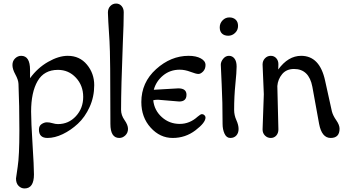

<svg xmlns="http://www.w3.org/2000/svg" viewBox="-20 -770 1965 1080"><path d="M118 290Q99 290 84.5 275.5Q70 261 70 234Q70 229 79.5 168Q89 107 89 -36Q89 -179 84 -298Q83 -321 66.5 -351Q50 -381 50 -404Q50 -427 65 -441.5Q80 -456 99 -456Q149 -456 149 -377V-330Q191 -388 250.5 -422Q310 -456 361 -456Q428 -456 469 -406.5Q510 -357 510 -291Q510 -225 484 -168Q458 -111 418 -74Q378 -37 333 -15.5Q288 6 247 6Q199 6 199 -41Q199 -62 214 -72Q229 -82 244 -82Q259 -82 275.5 -77Q292 -72 306 -72Q366 -72 407 -116.5Q448 -161 448 -225Q448 -289 407 -333Q366 -377 306 -377Q228 -377 191.5 -314Q155 -251 155 -142Q155 -84 163 41Q171 166 171 211Q171 290 118 290Z M601 -73Q601 -462 596 -538Q587 -676 587 -699Q587 -722 600.5 -736Q614 -750 633 -750Q652 -750 664 -736Q676 -722 676 -701Q676 -638 671 -530Q661 -276 661 -152Q661 -122 680.5 -94.5Q700 -67 700 -45Q700 -23 685 -8.5Q670 6 651 6Q601 6 601 -73Z M988 -199 869 -209Q852 -209 842 -206Q848 -149 890.5 -111Q933 -73 991 -73Q1047 -73 1092 -114Q1108 -128 1116 -128Q1124 -128 1130 -122Q1136 -116 1136 -109Q1136 -80 1079.5 -37Q1023 6 951.5 6Q880 6 827.5 -52Q775 -110 775 -196Q775 -306 858 -381Q941 -456 1041 -456Q1083 -456 1109.5 -441.5Q1136 -427 1136 -404.5Q1136 -382 1122.5 -368Q1109 -354 1096 -354Q1083 -354 1051.5 -366Q1020 -378 991 -378Q937 -378 897.5 -345.5Q858 -313 845 -265L983 -273Q1029 -273 1029 -237Q1029 -199 988 -199Z M1232 -73Q1232 -199 1227 -294Q1222 -389 1222 -406Q1222 -423 1235.5 -439.5Q1249 -456 1268 -456Q1287 -456 1299 -440.5Q1311 -425 1311 -395.5Q1311 -366 1304 -296.5Q1297 -227 1297 -152Q1297 -122 1309.5 -94.5Q1322 -67 1322 -44.5Q1322 -22 1309.5 -8Q1297 6 1275.5 6Q1254 6 1243 -18Q1232 -42 1232 -73ZM1264 -569Q1242 -569 1229 -581Q1216 -593 1216 -616Q1216 -639 1232 -655.5Q1248 -672 1270 -672Q1292 -672 1305.5 -659.5Q1319 -647 1319 -624Q1319 -601 1302.5 -585Q1286 -569 1264 -569Z M1540 -286 1546 -42Q1546 -21 1534 -7.5Q1522 6 1503 6Q1484 6 1470.5 -7.5Q1457 -21 1457 -42L1464 -240Q1464 -240 1457 -407Q1457 -428 1470.5 -442Q1484 -456 1503 -456Q1522 -456 1534 -442.5Q1546 -429 1546 -409Q1546 -389 1545 -379Q1601 -456 1674 -456Q1779 -456 1809 -315L1847 -143Q1853 -120 1871.5 -93.5Q1890 -67 1890 -46Q1890 6 1840 6Q1790 6 1775 -73L1737 -282Q1718 -382 1634 -382Q1591 -382 1567 -353Q1543 -324 1540 -286Z"/></svg>

Font: Macondo
Style: Regular
Weight: 400
Version: Version 2.001